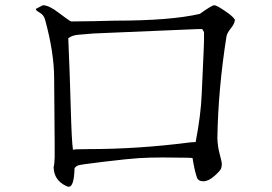

<svg xmlns="http://www.w3.org/2000/svg" viewBox="-20 -723 1040 734"><path d="M117 -689 144 -703Q167 -703 204 -674.5Q241 -646 252 -641L335 -642Q377 -643 419 -644Q633 -644 744 -670Q790 -703 799 -703Q808 -703 839.5 -681.5Q871 -660 876 -650L878 -649Q878 -634 863.5 -616Q849 -598 846 -585Q814 -383 811 -195Q812 -163 820 -133.5Q828 -104 828 -96Q828 -88 825.5 -79.5Q823 -71 800 -50.5Q777 -30 757.5 -30Q738 -30 733 -44Q724 -69 716 -119L698 -120Q651 -121 601.5 -121Q552 -121 511.5 -118.5Q471 -116 379.5 -105Q288 -94 279.5 -91Q271 -88 265 -80Q263 -9 243 -9Q239 -9 231 -13Q186 -35 185 -84Q188 -94 189 -121V-176L187 -423Q187 -522 152 -649Q147 -666 132 -674.5Q117 -683 117 -688ZM318 -153Q509 -153 710 -179L728 -180Q748 -285 751 -361Q761 -572 760 -577V-600L753 -612H740L337 -595L278 -590Q256 -588 241 -577Q247 -439 250.5 -310Q254 -181 259 -150Q259 -153 318 -153Z"/></svg>

Font: Sawarabi Mincho
Style: Regular
Weight: 400
Version: Version 1.00